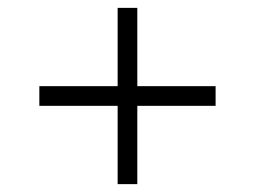

<svg xmlns="http://www.w3.org/2000/svg" viewBox="-20 -600 649 488"><path d="M528 -331H329V-132H279V-331H80V-381H279V-580H329V-381H528Z"/></svg>

Font: Exo Light
Style: Regular
Weight: 300
Designer: Natanael Gama
Foundry: Natanael Gama
Version: Version 1.500; ttfautohint (v1.6)